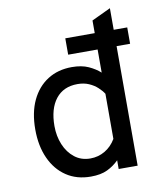

<svg xmlns="http://www.w3.org/2000/svg" viewBox="-83 -788 727 867"><g transform="rotate(-10 281.0 -355.0)"><path d="M264 12Q199 12 151.8 -19.8Q104.5 -51.5 78.8 -108.5Q53 -165.5 53 -241Q53 -318 79.2 -373.8Q105.5 -429.5 153 -459.8Q200.5 -490 264 -490Q309 -490 340.2 -475.8Q371.5 -461.5 393 -442V-548H258V-623H393V-681L480 -722V-623H542V-548H480V0H393V-40Q370 -17 340 -2.5Q310 12 264 12ZM276 -69Q312 -69 342.8 -87Q373.5 -105 393 -138V-345Q383.5 -360 367.2 -375Q351 -390 328.2 -400Q305.5 -410 276 -410Q211.5 -410 176.2 -365.2Q141 -320.5 141 -241Q141 -195 157.2 -155.8Q173.5 -116.5 203.8 -92.8Q234 -69 276 -69Z"/></g></svg>

Font: Undotted
Style: Regular
Weight: 400
Designer: Delve Withrington, Dave Bailey, Thomas Jockin
Foundry: Delve Fonts LLC
Version: Version 4.000